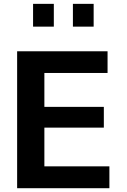

<svg xmlns="http://www.w3.org/2000/svg" viewBox="-20 -992 667 1012"><path d="M473.6 -851.6H364.3V-971.7H473.6ZM263.7 -851.6H154.3V-971.7H263.7ZM556.6 0H70.3V-721.7H546.9V-607.4H213.9V-428.7H527.3V-319.3H213.9V-115.2H556.6Z"/></svg>

Font: FreeUniversal
Style: Bold
Weight: 700
Version: Version 1.001